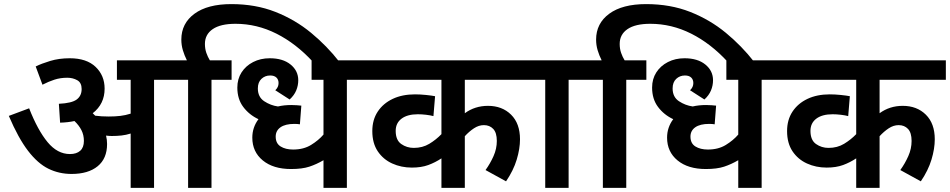

<svg xmlns="http://www.w3.org/2000/svg" viewBox="-20 -916 4631 936"><path d="M502 -214Q502 -143 456 -105.5Q410 -68 329 -68Q268 -68 216 -93.5Q164 -119 116.5 -181Q69 -243 23 -351L122 -388Q164 -281 212 -223Q260 -165 321 -165Q353 -165 371 -181Q389 -197 389 -229Q389 -258 377 -281.5Q365 -305 343 -326Q311 -319 273 -318L267 -410Q330 -413 354 -431Q378 -449 378 -482Q378 -513 356.5 -525Q335 -537 308 -537Q274 -537 245 -527.5Q216 -518 187 -503L154 -592Q182 -606 225 -619Q268 -632 320 -632Q402 -632 446 -590Q490 -548 490 -484Q490 -409 432 -364Q438 -359 444 -352Q459 -350 475.5 -349Q492 -348 510 -348Q541 -348 566.5 -351Q592 -354 617 -362V-527H550V-622H829V-527H731V0H617V-265Q595 -258 572.5 -255.5Q550 -253 525 -253Q512 -253 497 -255Q502 -234 502 -214Z M897 -527H814V-622H891Q879 -646 871.5 -671Q864 -696 864 -723Q864 -802 928 -849Q992 -896 1108 -896Q1226 -896 1322.5 -858Q1419 -820 1496.5 -756Q1574 -692 1634 -615H1505Q1423 -704 1327.5 -752Q1232 -800 1128 -800Q1055 -800 1017 -774Q979 -748 979 -702Q979 -678 986 -658Q993 -638 1003 -622H1109V-527H1011V0H897Z M1769 -527H1671V0H1557V-135Q1523 -115 1488 -103.5Q1453 -92 1399 -92Q1312 -92 1261 -134Q1210 -176 1210 -245Q1210 -270 1217.5 -292.5Q1225 -315 1240 -335Q1195 -356 1166 -394.5Q1137 -433 1137 -489Q1137 -531 1157.5 -563Q1178 -595 1214 -613.5Q1250 -632 1295 -632Q1359 -632 1396.5 -601.5Q1434 -571 1434 -525Q1434 -499 1424 -475Q1414 -451 1392 -431L1322 -476Q1338 -491 1338 -511Q1338 -528 1327.5 -538Q1317 -548 1297 -548Q1272 -548 1254.5 -531.5Q1237 -515 1237 -485Q1237 -443 1268 -422.5Q1299 -402 1335 -397Q1365 -404 1400 -404Q1413 -404 1427 -403Q1441 -402 1449 -401L1442 -310Q1430 -312 1415 -312Q1371 -312 1347.5 -295.5Q1324 -279 1324 -250Q1324 -217 1348 -202Q1372 -187 1409 -187Q1460 -187 1496.5 -209.5Q1533 -232 1557 -260V-527H1499V-622H1769Z M2569 -527H2246V-364Q2295 -400 2359 -400Q2428 -400 2471.5 -357Q2515 -314 2515 -237Q2515 -191 2499 -138Q2483 -85 2447 -32L2347 -87Q2370 -119 2386 -155Q2402 -191 2402 -229Q2402 -269 2384.5 -287.5Q2367 -306 2339 -306Q2314 -306 2290.5 -290.5Q2267 -275 2246 -252V0H2132V-144Q2102 -124 2068 -111.5Q2034 -99 1988 -99Q1936 -99 1892 -119Q1848 -139 1821.5 -178.5Q1795 -218 1795 -277Q1795 -332 1821.5 -372Q1848 -412 1894.5 -434Q1941 -456 2003 -456Q2029 -456 2057.5 -453Q2086 -450 2101 -447L2093 -350Q2078 -354 2057 -356.5Q2036 -359 2017 -359Q1966 -359 1937.5 -337.5Q1909 -316 1909 -278Q1909 -233 1936 -214Q1963 -195 1997 -195Q2040 -195 2073 -215Q2106 -235 2132 -262V-527H1755V-622H2569Z M2752 -527V0H2638V-527H2555V-622H2850V-527Z M2919 -527H2836V-622H2913Q2901 -646 2893.5 -671Q2886 -696 2886 -723Q2886 -802 2950 -849Q3014 -896 3130 -896Q3248 -896 3344.5 -858Q3441 -820 3518.5 -756Q3596 -692 3656 -615H3527Q3445 -704 3349.5 -752Q3254 -800 3150 -800Q3077 -800 3039 -774Q3001 -748 3001 -702Q3001 -678 3008 -658Q3015 -638 3025 -622H3131V-527H3033V0H2919Z M3791 -527H3693V0H3579V-135Q3545 -115 3510 -103.5Q3475 -92 3421 -92Q3334 -92 3283 -134Q3232 -176 3232 -245Q3232 -270 3239.5 -292.5Q3247 -315 3262 -335Q3217 -356 3188 -394.5Q3159 -433 3159 -489Q3159 -531 3179.5 -563Q3200 -595 3236 -613.5Q3272 -632 3317 -632Q3381 -632 3418.5 -601.5Q3456 -571 3456 -525Q3456 -499 3446 -475Q3436 -451 3414 -431L3344 -476Q3360 -491 3360 -511Q3360 -528 3349.5 -538Q3339 -548 3319 -548Q3294 -548 3276.5 -531.5Q3259 -515 3259 -485Q3259 -443 3290 -422.5Q3321 -402 3357 -397Q3387 -404 3422 -404Q3435 -404 3449 -403Q3463 -402 3471 -401L3464 -310Q3452 -312 3437 -312Q3393 -312 3369.5 -295.5Q3346 -279 3346 -250Q3346 -217 3370 -202Q3394 -187 3431 -187Q3482 -187 3518.5 -209.5Q3555 -232 3579 -260V-527H3521V-622H3791Z M4591 -527H4268V-364Q4317 -400 4381 -400Q4450 -400 4493.5 -357Q4537 -314 4537 -237Q4537 -191 4521 -138Q4505 -85 4469 -32L4369 -87Q4392 -119 4408 -155Q4424 -191 4424 -229Q4424 -269 4406.5 -287.5Q4389 -306 4361 -306Q4336 -306 4312.5 -290.5Q4289 -275 4268 -252V0H4154V-144Q4124 -124 4090 -111.5Q4056 -99 4010 -99Q3958 -99 3914 -119Q3870 -139 3843.5 -178.5Q3817 -218 3817 -277Q3817 -332 3843.5 -372Q3870 -412 3916.5 -434Q3963 -456 4025 -456Q4051 -456 4079.5 -453Q4108 -450 4123 -447L4115 -350Q4100 -354 4079 -356.5Q4058 -359 4039 -359Q3988 -359 3959.5 -337.5Q3931 -316 3931 -278Q3931 -233 3958 -214Q3985 -195 4019 -195Q4062 -195 4095 -215Q4128 -235 4154 -262V-527H3777V-622H4591Z"/></svg>

Font: Noto Sans Devanagari UI SemiBold
Style: Regular
Weight: 600
Designer: Jelle Bosma - Monotype Design Team
Foundry: Monotype Imaging Inc.
Version: Version 2.003; ttfautohint (v1.8.4.7-5d5b)